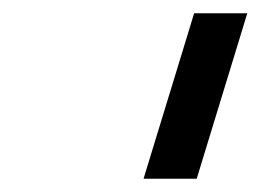

<svg xmlns="http://www.w3.org/2000/svg" viewBox="-20 -760 392 289"><path d="M260 -700 272.2 -740H352.2L340 -700L288.3 -531L276.1 -491H196.1L208.3 -531Z"/></svg>

Font: Nordica Plus
Style: NordicaClassicLtExtObl
Weight: 300
Version: Version 1.01